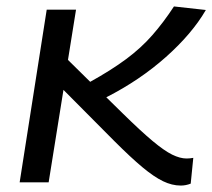

<svg xmlns="http://www.w3.org/2000/svg" viewBox="-20 -566 659 596"><path d="M41 0 125 -536H216L191 -380L260 -312Q325 -348 371.5 -382.5Q418 -417 453 -457Q488 -497 520 -546L619 -535Q576 -461 495 -389Q414 -317 310 -264L362 -213Q417 -159 453.5 -128.5Q490 -98 514.5 -86Q539 -74 559 -74Q564 -74 569.5 -74.5Q575 -75 580 -76L572 4Q557 10 541 10Q514 10 486 -3.5Q458 -17 422 -47Q386 -77 335 -128L177 -287L131 0Z"/></svg>

Font: Georama Extended
Style: Italic
Weight: 400
Width: 7
Italic angle: -9°
Designer: Jean-Baptiste Levee
Foundry: Production Type
Version: Version 1.000